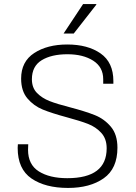

<svg xmlns="http://www.w3.org/2000/svg" viewBox="-20 -915 667 945"><path d="M538 -516V-503H488V-525Q488 -585 438.5 -616.5Q389 -648 312 -648Q233 -648 185 -618.5Q137 -589 137 -525Q137 -483 162 -457.5Q187 -432 224 -417.5Q261 -403 324 -387Q400 -367 446.5 -348.5Q493 -330 525.5 -291.5Q558 -253 558 -188Q558 -85 490.5 -37.5Q423 10 315 10Q203 10 135 -36.5Q67 -83 67 -187Q67 -200 68 -205H119Q118 -196 118 -178Q118 -105 171 -71.5Q224 -38 311 -38Q505 -38 505 -185Q505 -232 478.5 -261Q452 -290 413.5 -305Q375 -320 308 -338Q234 -358 190 -376Q146 -394 115 -430.5Q84 -467 84 -528Q84 -612 148.5 -654Q213 -696 311 -696Q412 -696 475 -652Q538 -608 538 -516ZM454 -895V-892L343 -750H293L389 -895Z"/></svg>

Font: Chivo Thin
Style: Regular
Weight: 100
Designer: Hector Gatti
Foundry: Omnibus-Type
Version: Version 1.007